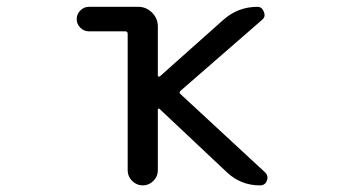

<svg xmlns="http://www.w3.org/2000/svg" viewBox="-20 -567 1040 566"><path d="M356.4 -466.8Q356.4 -474.6 349.6 -474.6H242.2Q227.5 -474.6 216.8 -485.4Q206.1 -496.1 206.1 -510.7Q206.1 -525.4 216.8 -536.1Q227.5 -546.9 242.2 -546.9H387.7Q411.1 -546.9 428.2 -529.8Q445.3 -512.7 445.3 -489.3V-343.8Q445.3 -341.8 447.3 -341.3Q449.2 -340.8 451.2 -341.8L638.7 -508.8Q681.6 -546.9 739.3 -546.9Q752 -546.9 757.8 -532.2Q763.7 -517.6 752.9 -508.8L512.7 -299.8Q506.8 -294.9 511.7 -290L761.7 -58.6Q768.6 -51.8 768.6 -43Q768.6 -39.1 766.6 -34.2Q761.7 -20.5 746.1 -20.5Q690.4 -20.5 649.4 -58.6L450.2 -246.1Q449.2 -247.1 447.3 -246.6Q445.3 -246.1 445.3 -244.1V-64.5Q445.3 -46.9 432.1 -33.7Q418.9 -20.5 400.9 -20.5Q382.8 -20.5 369.6 -33.7Q356.4 -46.9 356.4 -64.5Z"/></svg>

Font: Rounded Mgen+ 1mn regular
Style: Regular
Weight: 400
Designer: [Source Han Sans]
Ryoko NISHIZUKA  (kana & ideographs); Paul D. Hunt (Latin, Greek & Cyrillic); Wenlong ZHANG  (bopomofo
Version: Version 1.059.20150602